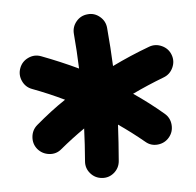

<svg xmlns="http://www.w3.org/2000/svg" viewBox="-44 -755 633 619"><g transform="rotate(-5 273.0 -446.0)"><path d="M62 -292.5Q47.9 -309.6 49.8 -332.3Q51.8 -355 68.8 -369.6Q92.3 -389.6 116.2 -408Q140.1 -426.3 165 -442.9Q139.6 -455.1 113.8 -466.1Q87.9 -477.1 62 -486.8Q41 -494.6 31.7 -515.4Q22.5 -536.1 30.3 -557.1Q38.1 -578.1 58.6 -587.6Q79.1 -597.2 100.1 -589.4Q161.1 -566.4 218.8 -539.1Q216.8 -596.2 211.9 -651.9Q210 -674.3 224.4 -691.7Q238.8 -709 261.2 -710.9Q283.2 -713.4 300.8 -698.7Q318.4 -684.1 320.3 -661.6Q326.2 -595.7 328.6 -537.6Q387.7 -566.4 449.7 -589.4Q470.7 -597.2 491.5 -587.6Q512.2 -578.1 520 -557.1Q527.8 -536.1 518.3 -515.4Q508.8 -494.6 487.8 -486.8Q434.1 -466.3 385.3 -442.9Q409.7 -426.3 433.8 -408Q458 -389.6 481.4 -369.6Q498.5 -355 500.2 -332.3Q502 -309.6 487.8 -292.5Q473.6 -275.4 450.9 -272.9Q428.2 -270.5 411.1 -285.2Q370.6 -318.8 328.1 -348.1Q326.7 -318.8 324.7 -290Q322.8 -261.2 320.3 -231Q318.4 -208.5 301.3 -193.8Q284.2 -179.2 261.7 -181.2Q239.3 -183.1 224.6 -200.2Q210 -217.3 211.9 -239.7Q216.3 -293.5 218.3 -345.2Q176.8 -316.4 139.2 -285.2Q122.1 -270.5 99.4 -272.9Q76.7 -275.4 62 -292.5Z"/></g></svg>

Font: Mikhak-DS2-FD Bold
Style: Regular
Weight: 700
Designer: Amin Abedi
Version: Version 3.4